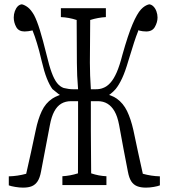

<svg xmlns="http://www.w3.org/2000/svg" viewBox="-20 -774 767 873"><path d="M207 -206.1Q207 -206.1 166.5 6.3Q161.1 35.2 150.9 50.5Q140.6 65.9 125 72.5Q109.4 79.1 84.5 79.1Q68.4 79.1 49.3 75.9Q30.3 72.8 20 68.8Q20 53.2 20 27.8Q59.6 26.9 99.1 16.1Q121.1 -79.6 142.6 -182.6Q152.8 -232.4 169.9 -268.8Q187 -305.2 217.8 -325.7Q229.5 -333.5 243.7 -338.9Q248 -340.3 252.4 -342.3Q248.5 -344.7 244.6 -347.7Q232.9 -356.4 218.3 -369.1Q205.1 -387.2 192.9 -417.7Q180.7 -448.2 169.2 -497.8Q157.7 -547.4 147.9 -578.1Q138.7 -608.9 127.9 -635.7Q107.4 -630.9 91.8 -630.9Q65.4 -630.9 54.2 -650.4Q42.5 -671.4 42.5 -694.3Q42.5 -709.5 47.4 -722.9Q52.2 -736.3 60.5 -745.1Q68.8 -753.4 79.6 -754.4Q93.3 -751 106.9 -740.5Q120.6 -730 134.8 -705.6Q147.9 -680.7 161.4 -637Q174.8 -593.3 191.9 -524.4Q203.6 -474.6 215.1 -443.6Q226.6 -412.6 239.7 -396.2Q252.9 -379.9 269.5 -374Q293 -368.2 312 -368.2Q312 -368.2 330.1 -368.2H335Q329.6 -432.6 329.6 -487.3Q329.6 -566.4 328.6 -683.1Q293 -694.8 256.8 -696.3Q256.8 -721.2 256.8 -736.8Q256.8 -736.8 461.4 -736.8Q461.4 -721.7 461.4 -696.3Q425.8 -694.3 390.1 -683.1Q388.7 -561.5 388.7 -489.3Q388.7 -433.6 393.1 -368.2Q393.1 -368.2 397.5 -368.2H415Q435.5 -368.2 448.7 -374Q465.8 -379.9 481.4 -397Q497.1 -414.1 510.5 -444.6Q523.9 -475.1 536.6 -524.9Q562.5 -616.7 583 -664.6Q603.5 -712.4 621.1 -731.2Q638.7 -750 658.2 -754.4Q668.9 -753.4 677.2 -745.1Q686 -736.8 691.2 -722.7Q696.3 -708.5 696.3 -694.3Q696.3 -672.9 684.1 -651.4Q672.4 -630.9 645 -630.9Q629.4 -630.9 613.3 -634.8Q611.3 -638.7 609.4 -635.7Q598.6 -608.9 589.8 -581.5Q572.3 -526.4 563.5 -497.1Q549.3 -448.2 535.2 -418Q521 -387.7 505.9 -369.1Q494.6 -356.4 483.4 -347.7Q479.5 -344.7 476.1 -342.3Q480.5 -340.3 484.4 -339.4Q499 -334 510.7 -325.7Q540.5 -304.7 557.9 -268.6Q575.2 -232.4 586.4 -182.6Q607.9 -79.6 629.4 16.1Q668.5 26.9 707 27.8Q707 53.2 707 68.8Q697.3 72.8 679 75.9Q660.6 79.1 643.6 79.1Q619.6 79.1 603.3 72.5Q586.9 65.9 576.9 50.5Q566.9 35.2 561.5 6.3Q541.5 -95.2 521.5 -206.1Q514.2 -244.6 501 -267.6Q474.6 -314 424.8 -314Q424.8 -314 393.1 -314Q393.1 -242.2 393.1 -180.2Q393.1 -115.2 394 -52.7Q394.5 -14.6 394.5 14.2Q429.2 25.9 463.9 27.3Q463.9 52.2 463.9 67.4Q463.9 67.4 263.7 67.4Q263.7 52.2 263.7 27.3Q298.8 25.4 334.5 14.2Q335 -25.4 335 -178.7Q335 -241.7 335 -314Q335 -314 303.2 -314Q277.3 -314 258.3 -302.5Q239.3 -291 226.6 -267.1Q213.9 -243.2 207 -206.1Z"/></svg>

Font: Scarab Serif
Style: Light
Weight: 300
Designer: John Roberts
Foundry: Scarab
Version: 1.0